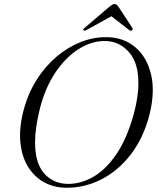

<svg xmlns="http://www.w3.org/2000/svg" viewBox="-20 -890 760 922"><path d="M496.5 -711.5Q575.5 -709.5 630.8 -662.2Q686 -615 705.5 -532Q725 -449 698 -340Q669.5 -228 608.2 -148.5Q547 -69 465 -27.8Q383 13.5 293 11.5Q234 10 187 -17.5Q140 -45 111.2 -95Q82.5 -145 77.2 -214.8Q72 -284.5 96 -371Q117.5 -447 158 -510Q198.5 -573 252.8 -618.8Q307 -664.5 369.2 -688.8Q431.5 -713 496.5 -711.5ZM303 -7Q365.5 -5.5 426.2 -39.8Q487 -74 538 -148.2Q589 -222.5 622 -341Q645.5 -428.5 644.5 -493Q644.5 -589 599 -640Q553.5 -691 489 -693Q423 -695 359.5 -655.5Q296 -616 246.2 -542Q196.5 -468 171 -366.5Q159.5 -319.5 154 -280.2Q148.5 -241 148.5 -209Q147.5 -110 190.2 -59.5Q233 -9 303 -7ZM613 -744Q607.5 -740 600 -746L515 -812L395.5 -746Q385 -740.5 381.5 -744Q377 -748.5 386 -756L504 -856.5Q512 -863 517.8 -866.8Q523.5 -870.5 530.5 -870.5Q537 -870.5 541 -866.8Q545 -863 549.5 -856.5L615.5 -756Q620 -748.5 613 -744Z"/></svg>

Font: Fraunces 72pt S000 Light
Style: Italic
Weight: 300
Italic angle: -16°
Version: Version 1.000; ttfautohint (v1.8.3)